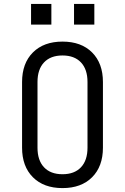

<svg xmlns="http://www.w3.org/2000/svg" viewBox="-20 -953 640 983"><path d="M300 10Q204 10 148.5 -45.5Q93 -101 93 -197V-533Q93 -629 148.5 -684.5Q204 -740 300 -740Q396 -740 451.5 -684.5Q507 -629 507 -533V-197Q507 -101 451.5 -45.5Q396 10 300 10ZM300 -61Q361 -61 394.5 -96.5Q428 -132 428 -197V-533Q428 -598 394.5 -633.5Q361 -669 300 -669Q239 -669 205.5 -633.5Q172 -598 172 -533V-197Q172 -132 205.5 -96.5Q239 -61 300 -61ZM139 -933H243V-827H139ZM359 -933H463V-827H359Z"/></svg>

Font: Tiny Light
Style: Regular
Weight: 300
Monospace: yes
Designer: Philipp Nurullin, Konstantin Bulenkov
Foundry: JetBrains
Version: Version 2.251; ttfautohint (v1.8.4.7-5d5b)